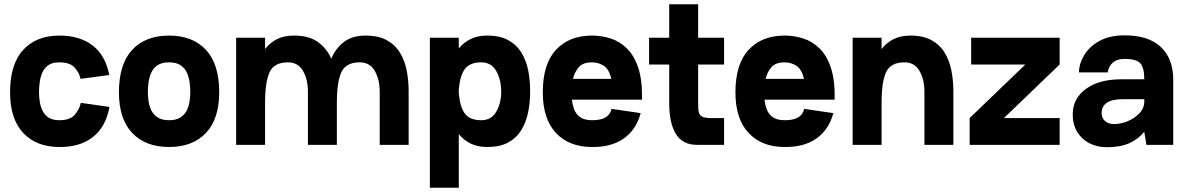

<svg xmlns="http://www.w3.org/2000/svg" viewBox="-20 -676 5547 896"><path d="M257 10Q150 10 88.5 -55.5Q27 -121 27 -245Q27 -377 88.5 -443.5Q150 -510 257 -510Q352 -510 412 -464Q472 -418 490 -326L356 -308Q349 -339 327 -362Q305 -385 257 -385Q224 -385 205 -371.5Q186 -358 177 -336Q168 -314 165 -290Q162 -266 162 -245Q162 -228 165 -205.5Q168 -183 177 -162.5Q186 -142 205 -128.5Q224 -115 257 -115Q307 -115 329 -140.5Q351 -166 357 -196L491 -177Q474 -84 413.5 -36.5Q353 11 257 10Z M535 -245Q535 -377 597 -443.5Q659 -510 769 -510Q879 -510 941 -443.5Q1003 -377 1003 -245Q1003 -121 941 -55.5Q879 10 769 10Q659 10 597 -55.5Q535 -121 535 -245ZM769 -115Q803 -115 823 -128.5Q843 -142 852.5 -162.5Q862 -183 865 -205.5Q868 -228 868 -245Q868 -266 865 -290Q862 -314 852.5 -336Q843 -358 823 -371.5Q803 -385 769 -385Q735 -385 715 -371.5Q695 -358 685.5 -336Q676 -314 673 -290Q670 -266 670 -245Q670 -228 673 -205.5Q676 -183 685.5 -162.5Q695 -142 715 -128.5Q735 -115 769 -115Z M1082 0V-500H1217V-447Q1240 -477 1273 -493.5Q1306 -510 1352 -510Q1422 -510 1463.5 -480Q1505 -450 1526 -402Q1547 -452 1586 -481Q1625 -510 1687 -510Q1746 -510 1785 -488.5Q1824 -467 1846.5 -430Q1869 -393 1878 -346.5Q1887 -300 1887 -250V0H1752V-248Q1752 -305 1729 -345Q1706 -385 1659 -385Q1594 -385 1573 -339Q1552 -293 1552 -197V0H1417V-248Q1417 -305 1394 -345Q1371 -385 1324 -385Q1259 -385 1238 -339Q1217 -293 1217 -197V0Z M2121 200H1986V-500H2121V-450Q2144 -478 2176.5 -494Q2209 -510 2254 -510Q2313 -510 2352 -488.5Q2391 -467 2413.5 -430Q2436 -393 2445 -347Q2454 -301 2454 -252V-250V-248Q2454 -198 2444.5 -151.5Q2435 -105 2412.5 -68.5Q2390 -32 2351.5 -11Q2313 10 2254 10Q2209 10 2176.5 -6Q2144 -22 2121 -50ZM2226 -385Q2172 -385 2149 -353.5Q2126 -322 2121 -257V-243Q2126 -178 2149 -146.5Q2172 -115 2226 -115Q2273 -115 2296 -155Q2319 -195 2319 -250Q2318 -307 2295 -346Q2272 -385 2226 -385Z M2834 -168 2970 -148Q2948 -69 2890 -29Q2832 11 2743 10Q2636 10 2574.5 -55.5Q2513 -121 2513 -245Q2513 -377 2574.5 -443.5Q2636 -510 2743 -510Q2787 -510 2829.5 -496.5Q2872 -483 2906 -449.5Q2940 -416 2959 -358Q2978 -300 2976 -211H2649Q2651 -189 2659 -166.5Q2667 -144 2687 -129.5Q2707 -115 2743 -115Q2785 -115 2806.5 -128.5Q2828 -142 2834 -168ZM2743 -385Q2700 -385 2680.5 -362Q2661 -339 2654 -308H2833Q2822 -354 2797 -369.5Q2772 -385 2743 -385Z M3009 -500H3103V-656H3238V-500H3359V-375H3238V-186Q3238 -166 3241 -152.5Q3244 -139 3256.5 -132Q3269 -125 3299 -125H3359V0H3233Q3165 0 3134 -51Q3103 -102 3103 -195V-375H3009Z M3733 -168 3869 -148Q3847 -69 3789 -29Q3731 11 3642 10Q3535 10 3473.5 -55.5Q3412 -121 3412 -245Q3412 -377 3473.5 -443.5Q3535 -510 3642 -510Q3686 -510 3728.5 -496.5Q3771 -483 3805 -449.5Q3839 -416 3858 -358Q3877 -300 3875 -211H3548Q3550 -189 3558 -166.5Q3566 -144 3586 -129.5Q3606 -115 3642 -115Q3684 -115 3705.5 -128.5Q3727 -142 3733 -168ZM3642 -385Q3599 -385 3579.5 -362Q3560 -339 3553 -308H3732Q3721 -354 3696 -369.5Q3671 -385 3642 -385Z M3959 0V-500H4094V-447Q4117 -477 4150 -493.5Q4183 -510 4229 -510Q4288 -510 4327 -488.5Q4366 -467 4388.5 -430Q4411 -393 4420 -346.5Q4429 -300 4429 -250V0H4294V-248Q4294 -305 4271 -345Q4248 -385 4201 -385Q4136 -385 4115 -339Q4094 -293 4094 -197V0Z M4665 -125H4925V0H4505V-125L4765 -375H4512V-500H4925V-375Z M5145 11Q5101 11 5065 -7Q5029 -25 5007.5 -59.5Q4986 -94 4986 -142Q4986 -216 5047.5 -261Q5109 -306 5213 -306H5320Q5320 -359 5302 -380Q5284 -401 5228 -401Q5198 -401 5181 -389.5Q5164 -378 5157 -363Q5150 -348 5150 -338H5015Q5016 -380 5040 -419.5Q5064 -459 5111 -485Q5158 -511 5228 -511Q5341 -511 5398 -456Q5455 -401 5455 -306V0H5330L5320 -61Q5291 -26 5249.5 -7.5Q5208 11 5145 11ZM5178 -97Q5209 -97 5241.5 -110Q5274 -123 5297 -147Q5320 -171 5320 -203V-213H5218Q5121 -213 5121 -147Q5121 -125 5137 -111Q5153 -97 5178 -97Z"/></svg>

Font: Haskoy ExtraBold
Style: Regular
Weight: 800
Designer: Ertekin Erdin
Foundry: Ertekin Erdin
Version: Version 2.000; ttfautohint (v1.8.4.7-5d5b)